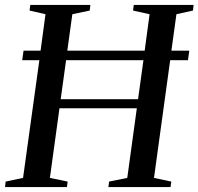

<svg xmlns="http://www.w3.org/2000/svg" viewBox="-28 -763 809 783"><path d="M-7.5 0 -5 -22.5 66 -37.5 132.5 -517.5H62.5L68 -556.5H137.5L157.5 -705L92.5 -720L95.5 -743H340.5L338 -720L267 -705L246.5 -556.5H562L582 -705L514.5 -720L517.5 -743H761.5L759 -720L691.5 -705L671 -556.5H744L738.5 -517.5H666L600 -37.5L670.5 -22.5L667.5 0H414L417 -22.5L491 -37.5L530 -321.5H214.5L175.5 -37.5L248 -22.5L245 0ZM219.5 -358.5H535L557 -517.5H241.5Z"/></svg>

Font: Merriweather 120pt
Style: Italic
Weight: 400
Italic angle: -7.8°
Version: Version 2.101